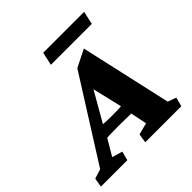

<svg xmlns="http://www.w3.org/2000/svg" viewBox="-236 -881 1034 1034"><g transform="rotate(-45 280.5 -364.5)"><path d="M-45.9 0 -37.1 -51.8 17.6 -69.3 315.4 -541 415 -590.8 532.2 -69.3 580.1 -51.8 566.4 0H292L299.8 -51.8L367.2 -69.3L342.8 -188.5L337.9 -223.6L286.1 -443.4L313.5 -428.7L198.2 -227.5L185.5 -198.2L109.4 -69.3L168.9 -51.8L155.3 0ZM145.5 -161.1 162.1 -232.4Q183.6 -231.4 207 -229.5Q230.5 -227.5 271.5 -227.5Q311.5 -227.5 337.4 -229.5Q363.3 -231.4 383.8 -232.4L367.2 -162.1Q353.5 -162.1 327.6 -163.1Q301.8 -164.1 255.9 -164.1Q210 -164.1 184.6 -163.1Q159.2 -162.1 145.5 -161.1ZM244.1 -729.5H555.7L539.1 -654.3H227.5Z"/></g></svg>

Font: Crimson Pro ExtraBold
Style: Italic
Weight: 800
Italic angle: -12°
Designer: Jacques Le Bailly
Foundry: Baron von Fonthausen
Version: Version 1.003